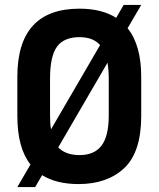

<svg xmlns="http://www.w3.org/2000/svg" viewBox="-20 -735 640 775"><path d="M495 -621Q550 -553 550 -425V-267Q550 -121 481.5 -56.5Q413 8 297 8Q208 8 150 -28L122 20H50L103 -71Q50 -138 50 -267V-425Q50 -700 301 -700Q391 -700 449 -663L479 -715H550ZM186 -213 384 -553Q356 -585 301 -585Q238 -585 210 -546.5Q182 -508 182 -418V-269Q182 -234 186 -213ZM414 -482 215 -140Q245 -109 301 -109Q361 -109 390 -147.5Q419 -186 419 -269V-418Q419 -450 414 -482Z"/></svg>

Font: D-DIN
Style: DIN-Bold
Weight: 700
Designer: Charles Nix
Foundry: Datto Inc.
Version: Version 1.00